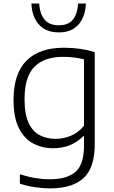

<svg xmlns="http://www.w3.org/2000/svg" viewBox="-20 -814 631 1064"><path d="M256.5 230Q218.5 230 173.2 223.2Q128 216.5 90 203.5V151.5Q135 166 176 172.8Q217 179.5 254.5 179.5Q352.5 179.5 399 137.8Q445.5 96 445.5 -7V-59.5H441.5Q413 -29.5 370.8 -11Q328.5 7.5 275 7.5Q214 7.5 164.2 -18.8Q114.5 -45 84.8 -103.8Q55 -162.5 55 -259.5Q55 -405.5 126.2 -477.5Q197.5 -549.5 335 -549.5Q424 -549.5 505 -525.5V-15Q505 116.5 442.8 173.2Q380.5 230 256.5 230ZM288.5 -44.5Q331.5 -44.5 373.5 -62Q415.5 -79.5 445.5 -117.5V-485Q423 -491 393.2 -495Q363.5 -499 329.5 -499Q224.5 -499 170.2 -443.2Q116 -387.5 116 -265.5Q116 -181.5 138.5 -133.2Q161 -85 200 -64.8Q239 -44.5 288.5 -44.5ZM306 -634.5Q234.5 -634.5 195.8 -678Q157 -721.5 154 -794.5H197Q200.5 -738.5 226.2 -706.2Q252 -674 306 -674Q360 -674 384.8 -706.2Q409.5 -738.5 413 -794.5H456Q453 -721 414.8 -677.8Q376.5 -634.5 306 -634.5Z"/></svg>

Font: Encode Sans Semi Expanded Light
Style: Regular
Weight: 300
Width: 6
Designer: Multiple Designers
Foundry: Impallari Type
Version: Version 3.000; ttfautohint (v1.8.3) -l 8 -r 50 -G 200 -x 14 